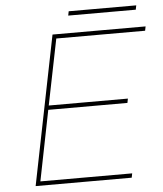

<svg xmlns="http://www.w3.org/2000/svg" viewBox="-55 -851 765 899"><g transform="rotate(-5 327.0 -401.0)"><path d="M615 -782H297.5L301.5 -802H619ZM527.5 0H76L216.5 -700H654L650 -680H232.5L170 -370.5H542L538 -350.5H166L100 -20H531.5Z"/></g></svg>

Font: Argentum Sans Thin
Style: Italic
Weight: 100
Italic angle: -11°
Designer: Julieta Ulanovsky (font), Cristiano Sobral (main changes and remaster)
Foundry: Julieta Ulanovsky (font), Cristiano Sobral (main changes and remaster)
Version: Version 2.007;June 15, 2022;FontCreator 14.0.0.2814 64-bit; 